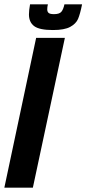

<svg xmlns="http://www.w3.org/2000/svg" viewBox="-37 -862 397 882"><path d="M-17 0 129 -688H261L114 0ZM96 -796Q96 -814 101 -842H183Q180 -830 180 -819Q180 -808 186.5 -802.5Q193 -797 211 -797Q236 -797 245 -808Q254 -819 259 -842H340Q331 -797 321.5 -775Q312 -753 285.5 -738.5Q259 -724 206 -724Q144 -724 120 -742Q96 -760 96 -796Z"/></svg>

Font: Saira Ultra Condensed Black
Style: Italic
Weight: 900
Width: 1
Italic angle: -12°
Designer: Hector Gatti with collaboration of the Omnibus-Type team
Foundry: Omnibus-Type
Version: Version 1.001; ttfautohint (v1.8)